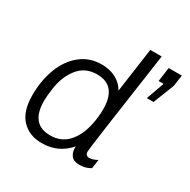

<svg xmlns="http://www.w3.org/2000/svg" viewBox="-163 -874 1028 1038"><g transform="rotate(30 351.0 -355.0)"><path d="M446 -443 485 -720H556Q466 -99 466 -75Q466 -62 473 -55.5Q480 -49 490 -49Q501 -49 515 -53.5Q529 -58 540 -65L532 -9Q502 10 463 10Q426 10 410 -12Q394 -34 397 -67Q331 10 227 10Q149 10 102 -40Q55 -90 55 -190Q55 -282 84 -357.5Q113 -433 168 -477Q223 -521 298 -521Q350 -521 388.5 -500Q427 -479 446 -443ZM639 -597H608L620 -685H702L692 -615L641 -485H599ZM132 -273Q125 -226 125 -195Q125 -49 246 -49Q314 -49 356 -94.5Q398 -140 414 -216Q425 -264 425 -315Q425 -462 303 -462Q229 -462 186 -407.5Q143 -353 132 -273Z"/></g></svg>

Font: Chivo Light Italic
Style: Regular
Weight: 300
Italic angle: -8.05°
Designer: Hector Gatti
Foundry: Omnibus-Type
Version: Version 1.007